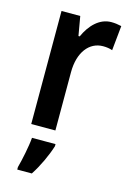

<svg xmlns="http://www.w3.org/2000/svg" viewBox="-118 -611 600 891"><g transform="rotate(15 181.5 -166.0)"><path d="M303 -553C246 -553 203 -507 178 -451H172L156 -543H66V0H182V-280C182 -376 229 -435 295 -435C311 -435 327 -433 340 -428L352 -547C335 -551 319 -553 303 -553ZM199 71V61H86C83 102 68 173 58 209V221H128C157 177 184 119 199 71Z"/></g></svg>

Font: Noto Sans Thai Cond SemBd
Style: Regular
Weight: 600
Width: 3
Designer: Monotype Design Team
Foundry: Monotype Imaging Inc.
Version: Version 2.002